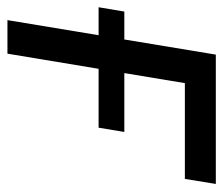

<svg xmlns="http://www.w3.org/2000/svg" viewBox="-62 -524 586 503"><g transform="rotate(90 230.5 -273.0)"><path d="M461.4 -545.9 448.2 -464.8H197.3L120.1 0H32.2L122.6 -545.9ZM-1.5 -238.8 9.8 -306.2H325.2L314 -238.8Z"/></g></svg>

Font: Inter Variable
Style: Italic
Weight: 400
Italic angle: -9.39999°
Designer: Rasmus Andersson
Foundry: rsms
Version: Version 4.001;git-9221beed3